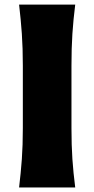

<svg xmlns="http://www.w3.org/2000/svg" viewBox="-20 -830 416 850"><path d="M64.5 0Q72.3 -64.9 76.7 -125.7Q81.1 -186.5 81.1 -263.2V-538.6Q81.1 -617.7 76.7 -680.4Q72.3 -743.2 64.5 -809.6H313Q304.7 -743.2 300.5 -680.4Q296.4 -617.7 296.4 -538.6V-263.2Q296.4 -186.5 300.5 -125.7Q304.7 -64.9 313 0Z"/></svg>

Font: Pinar-DS2-FD ExtraBold
Style: Regular
Weight: 800
Designer: Amin Abedi
Version: Version 3.000